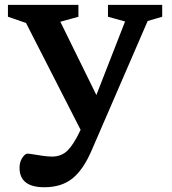

<svg xmlns="http://www.w3.org/2000/svg" viewBox="-20 -534 704 786"><path d="M161.5 232.5Q60 232.5 60 153Q60 128.5 71.5 111.8Q83 95 92 95Q99.5 95 117.2 98Q135 101 155.8 104Q176.5 107 193 107Q231.5 107 256.5 82.2Q281.5 57.5 307.5 2.5L310 -2.5L86.5 -440L12.5 -465.5V-514H301V-465.5L227 -445L374.5 -145L492 -446L422 -465.5V-514H644V-465.5L584.5 -448L355 82Q321 161 276.2 196.8Q231.5 232.5 161.5 232.5Z"/></svg>

Font: Newsreader Caption Medium
Style: Regular
Weight: 500
Designer: Hugues Gentile
Foundry: Production Type
Version: Version 1.001